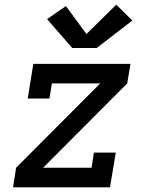

<svg xmlns="http://www.w3.org/2000/svg" viewBox="-20 -804 640 824"><path d="M36 0 49 -84 410 -446H203L192 -381H99L123 -530H540L526 -446L165 -84H373L383 -149H477L452 0ZM290 -598 182 -722 263 -778 351 -658 479 -784 548 -716 395 -598Z"/></svg>

Font: Iosevka Slab MdExObl
Style: Regular
Weight: 500
Width: 7
Italic angle: -9°
Monospace: yes
Designer: Belleve Invis
Foundry: Belleve Invis
Version: Version 11.1.1; ttfautohint (v1.8.3)